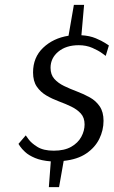

<svg xmlns="http://www.w3.org/2000/svg" viewBox="-20 -720 468 790"><path d="M86 -163Q86 -163 97.5 -147Q109 -131 134 -115.5Q159 -100 201 -100Q245 -100 273 -116Q301 -132 314.5 -157Q328 -182 328 -208Q328 -236 312.5 -253Q297 -270 273 -281.5Q249 -293 222 -303Q195 -313 171 -327Q147 -341 131.5 -363.5Q116 -386 116 -422Q116 -484 157.5 -523.5Q199 -563 262 -573L284 -700H326L315 -575Q349 -573 374 -562.5Q399 -552 413.5 -542.5Q428 -533 428 -533L415 -490Q415 -490 400 -501Q385 -512 360 -523Q335 -534 304 -534Q252 -534 220 -507.5Q188 -481 188 -441Q188 -413 203.5 -395.5Q219 -378 244 -366Q269 -354 297 -343.5Q325 -333 350 -319Q375 -305 390.5 -282Q406 -259 406 -223Q406 -184 388.5 -148.5Q371 -113 335 -88.5Q299 -64 242 -58L223 50H181L189 -56Q150 -59 124 -70Q98 -81 83.5 -94.5Q69 -108 62.5 -118Q56 -128 56 -128Z"/></svg>

Font: Arsenal SC
Style: Italic
Weight: 400
Italic angle: -9.10001°
Designer: Andrij Shevchenko
Foundry: Stairsfor
Version: Version 2.001; ttfautohint (v1.8.4.7-5d5b)